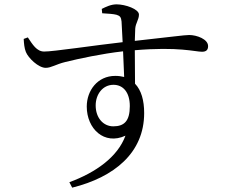

<svg xmlns="http://www.w3.org/2000/svg" viewBox="-20 -798 1040 883"><path d="M501 -217C455 -217 420 -256 420 -313C420 -364 452 -408 502 -408C545 -408 577 -375 577 -310C577 -241 551 -217 501 -217ZM510 -449C428 -449 379 -381 379 -308C379 -206 459 -129 557 -174C521 -76 421 -5 299 40L312 65C505 17 643 -95 643 -278C643 -336 630 -383 601 -413L600 -567C801 -584 877 -560 909 -560C928 -560 937 -568 937 -586C937 -618 885 -637 850 -637C829 -637 765 -628 600 -610L602 -667C604 -692 619 -708 619 -731C619 -756 557 -778 516 -778C490 -778 466 -766 448 -757L450 -737C480 -735 501 -734 516 -730C532 -725 537 -719 539 -699L544 -604C426 -591 220 -560 183 -561C149 -561 130 -593 108 -626L89 -619C90 -599 92 -576 99 -559C110 -531 157 -486 190 -486C216 -486 236 -502 281 -513C342 -528 448 -551 546 -562L551 -444C539 -447 525 -449 510 -449Z"/></svg>

Font: Noto Serif CJK KR
Style: Regular
Weight: 400
Designer: Ryoko NISHIZUKA 西塚涼子 (kana & ideographs); Frank Grießhammer (Latin, Greek & Cyrillic); Wenlong ZHANG 张文龙 (bopomofo); San
Foundry: Adobe
Version: Version 2.001;hotconv 1.1.0;makeotfexe 2.6.0